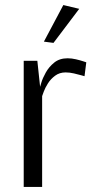

<svg xmlns="http://www.w3.org/2000/svg" viewBox="-20 -741 369 761"><path d="M192 -571 154 -576 231 -721 294 -706ZM74 0V-500H128L139 -397Q139 -397 144 -414Q149 -431 161.5 -453.5Q174 -476 195 -493Q216 -510 248 -510Q264 -510 281 -506Q298 -502 310 -498Q322 -494 322 -494L315 -439Q315 -439 302.5 -442.5Q290 -446 273 -450Q256 -454 240 -454Q216 -454 198.5 -441Q181 -428 170 -410.5Q159 -393 153.5 -378Q148 -363 147 -360V0Z"/></svg>

Font: Arsenal SC
Style: Regular
Weight: 400
Designer: Andrij Shevchenko
Foundry: Stairsfor
Version: Version 2.001; ttfautohint (v1.8.4.7-5d5b)